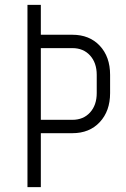

<svg xmlns="http://www.w3.org/2000/svg" viewBox="-20 -770 517 790"><path d="M93 0V-750H148V-627H278Q348 -627 390.5 -581.8Q433 -536.5 433 -462V-387Q433 -313 390.5 -267.5Q348 -222 278 -222H148V0ZM148 -277H278Q323 -277 350.5 -307.2Q378 -337.5 378 -387V-462Q378 -511.5 350.5 -541.8Q323 -572 278 -572H148Z"/></svg>

Font: Mohave Light Light
Style: Regular
Weight: 300
Version: Version 2.003